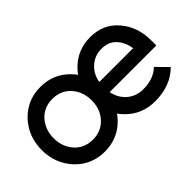

<svg xmlns="http://www.w3.org/2000/svg" viewBox="-74 -800 1100 1100"><g transform="rotate(-45 475.5 -250.0)"><path d="M925 -210V-250Q925 -363 860 -437Q796 -512 691 -512Q584 -512 512 -436Q441 -360 441 -250Q441 -141 514 -64Q587 12 694 12Q820 12 896 -64L828 -133Q780 -85 694 -85Q637 -85 595 -122Q557 -157 547 -210ZM689 -419Q746 -419 779 -383Q811 -349 820 -293H546Q555 -347 593 -382Q633 -419 689 -419ZM287 -415Q355 -415 398 -368Q441 -320 441 -250Q441 -215 430.5 -185.5Q420 -156 398 -132Q355 -85 287 -85Q219 -85 176 -132Q133 -181 133 -250Q133 -285 144 -314.5Q155 -344 176 -368Q219 -415 287 -415ZM287 -512Q180 -512 108 -436Q37 -360 37 -250Q37 -141 108 -64Q180 12 287 12Q394 12 466 -64Q537 -141 537 -250Q537 -360 466 -436Q394 -512 287 -512Z"/></g></svg>

Font: Unageo
Style: Medium
Weight: 500
Designer: Richard Sepsi
Foundry: Richard Sepsi
Version: Version 2.000